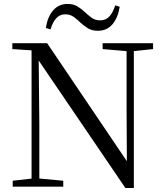

<svg xmlns="http://www.w3.org/2000/svg" viewBox="-20 -947 836 974"><path d="M212.5 -805.2Q221.2 -861.4 249.6 -894.3Q278.1 -927.1 322.4 -927.1Q351.9 -927.1 372.4 -914.8Q392.9 -902.4 409.7 -886.2Q427.2 -869.9 445 -856.8Q462.8 -843.7 488.7 -843.7Q516.9 -843.7 534.9 -863.5Q552.9 -883.4 564.7 -919.9L587.3 -912.5Q578.1 -856.1 550.1 -823.5Q522.2 -790.9 476.9 -790.9Q446.5 -790.9 426.9 -802.9Q407.3 -814.9 390.3 -830.3Q373.7 -846.6 354.9 -860.5Q336.2 -874.4 310.7 -874.4Q283.4 -874.4 265.3 -854.5Q247.2 -834.5 236.2 -797.8ZM44.5 0V-30.1L150.3 -42.1H171.8L300.9 -30.1V0ZM140.1 0V-704.6H175.7L179.5 -319.3V0ZM500.6 -698V-728H756.5V-698L651.5 -686.9H630.9ZM616.1 6.7 166.9 -653.8 164.7 -655.5 140.7 -691.6 42.6 -698V-728H219.1L641.4 -102.9L623.8 -96.7L622.1 -395.1V-728H659V6.7Z"/></svg>

Font: Noto Serif HK
Style: Regular
Weight: 200
Designer: Ryoko NISHIZUKA 西塚涼子 (kana & ideographs); Frank Grießhammer (Latin, Greek & Cyrillic); Wenlong ZHANG 张文龙 (bopomofo); San
Foundry: Adobe
Version: Version 2.001;hotconv 1.1.0;makeotfexe 2.6.0